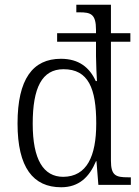

<svg xmlns="http://www.w3.org/2000/svg" viewBox="-20 -780 588 810"><path d="M238 10C313 10 357 -33 385 -100H387L395 0H532V-32H520C469 -32 448 -39 448 -102V-604H530V-640H448V-760H302V-728H315C363 -728 385 -721 385 -654V-640H221V-604H385V-543C385 -514 388 -455 389 -438H384C358 -495 313 -532 237 -532C118 -532 54 -446 54 -259C54 -73 120 10 238 10ZM247 -34C163 -34 118 -107 118 -258C118 -410 157 -488 248 -488C353 -488 386 -407 386 -259C386 -120 346 -35 247 -34Z"/></svg>

Font: Noto Serif Bengali SemiCondensed Light
Style: Regular
Weight: 300
Width: 4
Designer: Juan Bruce, Universal Thirst, Indian Type Foundry and the Monotype Design Team.
Foundry: Monotype Imaging Inc.
Version: Version 2.003